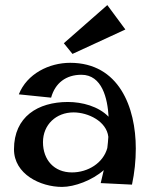

<svg xmlns="http://www.w3.org/2000/svg" viewBox="-20 -726 596 755"><path d="M499 0C509 -47 514 -94 514 -142C514 -304 448 -479 256 -479C173 -479 86 -436 54 -355L181 -342C197 -400 240 -432 300 -432C382 -432 403 -338 407 -267C367 -308 303 -325 247 -325C129 -325 35 -267 35 -139C35 -41 139 9 224 9C273 9 343 -17 388 -57L376 -6ZM402 -144C386 -85 326 -48 263 -48C193 -48 149 -97 149 -167C149 -236 201 -284 269 -284C327 -284 399 -249 406 -188C405 -173 404 -159 402 -144ZM402 -706 231 -556 265 -514 473 -610Z"/></svg>

Font: Original Surfer
Style: Regular
Weight: 400
Designer: Astigmatic (AOETI)
Foundry: Astigmatic (AOETI)
Version: Version 1.001